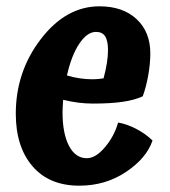

<svg xmlns="http://www.w3.org/2000/svg" viewBox="-20 -571 539 608"><path d="M192 -332Q212 -326 232.5 -323Q253 -320 271 -320Q282 -320 293 -321Q304 -322 308 -323Q315 -349 318.5 -371.5Q322 -394 322 -412Q322 -442 313 -456Q304 -470 284 -470Q256 -470 231 -432.5Q206 -395 192 -332ZM354 -183Q383 -178 413 -162Q443 -146 463 -126Q444 -70 379 -26.5Q314 17 231 17Q136 17 83 -44.5Q30 -106 30 -211Q30 -344 109.5 -447.5Q189 -551 295 -551Q369 -551 412.5 -510.5Q456 -470 456 -402Q456 -370 449.5 -333Q443 -296 432 -266Q406 -254 368 -248.5Q330 -243 274 -243Q251 -243 227.5 -246Q204 -249 180 -255Q179 -239 178.5 -231Q178 -223 178 -216Q178 -148 198.5 -109Q219 -70 255 -70Q283 -70 312.5 -105Q342 -140 354 -183Z"/></svg>

Font: Atma SemiBold
Style: Regular
Weight: 600
Designer: Gregori Vincens, Jeremie Hornus, Riccardo Olocco, Yoann Minet.
Foundry: black foundry
Version: Version 1.102;PS 1.100;hotconv 1.0.86;makeotf.lib2.5.63406